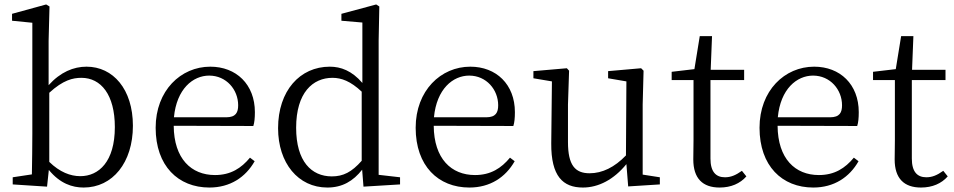

<svg xmlns="http://www.w3.org/2000/svg" viewBox="-20 -827 4278 861"><path d="M201 -411C263 -468 307 -478 345 -478C433 -478 495 -402 495 -257C495 -102 423 -37 340 -37C296 -37 248 -55 201 -101ZM198 -644 202 -798 187 -807 34 -765V-734L125 -725V-228C125 -177 124 -100 123 -45L37 -32V0L191 10L199 -65C249 -4 304 14 355 14C485 14 576 -98 576 -263C576 -427 487 -528 368 -528C310 -528 251 -504 198 -445Z M760 -301C772 -428 845 -488 918 -488C995 -488 1048 -425 1048 -355C1048 -323 1038 -301 994 -301ZM1116 -262C1121 -277 1123 -298 1123 -324C1123 -449 1039 -528 923 -528C791 -528 678 -421 678 -254C678 -83 779 14 919 14C1012 14 1081 -32 1122 -104L1101 -120C1062 -73 1015 -42 944 -42C838 -42 760 -115 759 -263Z M1602 -106C1557 -55 1519 -36 1468 -36C1377 -36 1308 -103 1308 -254C1308 -412 1383 -478 1471 -478C1511 -478 1552 -463 1602 -416ZM1678 -43V-645L1681 -798L1667 -807L1511 -765V-734L1605 -726V-455C1558 -510 1508 -528 1459 -528C1325 -528 1227 -420 1227 -252C1227 -96 1317 14 1448 14C1515 14 1564 -15 1604 -66L1610 10L1774 0V-32Z M1926 -301C1938 -428 2011 -488 2084 -488C2161 -488 2214 -425 2214 -355C2214 -323 2204 -301 2160 -301ZM2282 -262C2287 -277 2289 -298 2289 -324C2289 -449 2205 -528 2089 -528C1957 -528 1844 -421 1844 -254C1844 -83 1945 14 2085 14C2178 14 2247 -32 2288 -104L2267 -120C2228 -73 2181 -42 2110 -42C2004 -42 1926 -115 1925 -263Z M2862 -44V-358L2866 -510L2855 -521L2707 -508V-476L2789 -462L2787 -130C2736 -77 2681 -50 2624 -50C2559 -50 2527 -86 2527 -190V-358L2532 -510L2522 -521L2372 -508V-476L2455 -462L2452 -184C2451 -37 2504 14 2594 14C2664 14 2733 -22 2789 -91L2797 9L2939 0V-32Z M3307 -61C3279 -41 3257 -32 3231 -32C3190 -32 3166 -57 3166 -116V-468H3317V-514H3167L3173 -665H3118L3094 -517L2992 -505V-468H3090V-199C3090 -160 3089 -137 3089 -112C3089 -27 3131 14 3207 14C3258 14 3299 -4 3327 -36Z M3468 -301C3480 -428 3553 -488 3626 -488C3703 -488 3756 -425 3756 -355C3756 -323 3746 -301 3702 -301ZM3824 -262C3829 -277 3831 -298 3831 -324C3831 -449 3747 -528 3631 -528C3499 -528 3386 -421 3386 -254C3386 -83 3487 14 3627 14C3720 14 3789 -32 3830 -104L3809 -120C3770 -73 3723 -42 3652 -42C3546 -42 3468 -115 3467 -263Z M4210 -61C4182 -41 4160 -32 4134 -32C4093 -32 4069 -57 4069 -116V-468H4220V-514H4070L4076 -665H4021L3997 -517L3895 -505V-468H3993V-199C3993 -160 3992 -137 3992 -112C3992 -27 4034 14 4110 14C4161 14 4202 -4 4230 -36Z"/></svg>

Font: Source Han Serif AKR9
Style: Regular
Weight: 400
Designer: Ryoko NISHIZUKA 西塚涼子 (kana & ideographs); Frank Grießhammer (Latin, Greek & Cyrillic); Sandoll Communications 산돌커뮤니케이션, 
Foundry: Adobe Systems Incorporated
Version: Version 1.005;hotconv 1.0.107;makeotfexe 2.5.65593